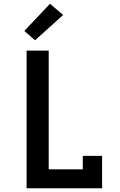

<svg xmlns="http://www.w3.org/2000/svg" viewBox="-20 -1005 640 1025"><path d="M122 0V-735H240V-101H422V-173H525V0ZM167 -790 110 -840 247 -985 317 -925Z"/></svg>

Font: Iosevka Book
Style: Bold
Weight: 700
Designer: Belleve Invis
Foundry: Belleve Invis
Version: Version 28.0.7; ttfautohint (v1.8.3)